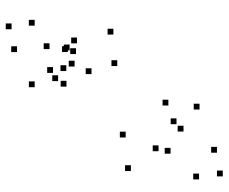

<svg xmlns="http://www.w3.org/2000/svg" viewBox="-83 -601 786 660"><g transform="rotate(-90 310.0 -271.0)"><path d="M541.2 -274.2V-294.2H521.2V-274.2ZM486.8 -424.7V-444.7H466.8V-424.7ZM415.8 -436.1V-456.1H395.8V-436.1ZM405.3 -349.4V-369.4H385.3V-349.4ZM433 -260.9V-280.9H413V-260.9ZM297.3 -85.2V-105.2H277.3V-85.2ZM187.4 -232V-252H167.4V-232ZM362.2 -435.5V-455.5H342.2V-435.5ZM431.3 -407.6V-427.6H411.3V-407.6ZM511 -399.3V-419.3H491V-399.3ZM491.2 -493.8V-513.8H471.2V-493.8ZM360.2 -544.8V-564.8H340.2V-544.8ZM72.1 -214.1V-234.1H52.1V-214.1ZM283.5 21.9V1.9H263.5V21.9ZM207.8 -33.2V-53.2H187.8V-33.2ZM481.1 -430.8V-450.8H461.1V-430.8ZM409.4 -481.8V-501.8H389.4V-481.8ZM131.7 -77.8V-97.8H111.7V-77.8ZM571.8 -544.8V-564.8H551.8V-544.8ZM559.4 -624.2V-644.2H539.4V-624.2ZM480.9 -605.5V-625.5H460.9V-605.5ZM381.2 -464.3V-484.3H361.2V-464.3ZM474.2 -402.7V-422.7H454.2V-402.7ZM43.3 20.2V0.2H23.3V20.2ZM53.7 101.8V81.8H33.7V101.8ZM135.1 81.8V61.8H115.1V81.8ZM233.1 -57.3V-77.3H213.1V-57.3ZM140.2 -119V-139H120.2V-119Z"/></g></svg>

Font: Monaspace Radon Dots Var
Style: Regular
Weight: 400
Designer: Riley Cran and the Lettermatic Team
Version: Version 1.100 (Monaspace Radon Dots)